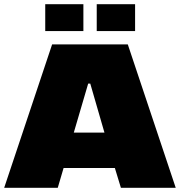

<svg xmlns="http://www.w3.org/2000/svg" viewBox="-29 -901 863 921"><path d="M-9 0 221 -688H584L814 0H551L522 -95H276L248 0ZM325 -265H472L404 -500H394ZM188 -752V-881H371V-752ZM435 -752V-881H619V-752Z"/></svg>

Font: Saira Expanded Black
Style: Regular
Weight: 900
Width: 7
Designer: Hector Gatti with collaboration of the Omnibus-Type team
Foundry: Omnibus-Type
Version: Version 1.101